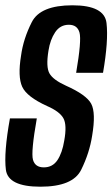

<svg xmlns="http://www.w3.org/2000/svg" viewBox="-27 -700 424 725"><path d="M125.5 5Q3.5 5 -4.8 -59Q-13 -123 10.5 -253H112Q89.5 -125.5 97.5 -96.8Q105.5 -68 138.5 -68Q171.5 -68 189.8 -95.2Q208 -122.5 215.5 -168.5Q226.5 -228.5 212.2 -253.8Q198 -279 151 -299.5Q74 -334.5 56.8 -372.5Q39.5 -410.5 52.5 -490Q61 -553.5 93.2 -616.8Q125.5 -680 246.5 -680Q367.5 -680 375.2 -613Q383 -546 362 -425H260.5Q281.5 -547.5 273.2 -577Q265 -606.5 233 -606.5Q200.5 -606.5 181.5 -578.5Q162.5 -550.5 156 -508.5Q146 -447 159.8 -422.8Q173.5 -398.5 222 -376.5Q299.5 -342 317.5 -308Q335.5 -274 321 -188Q311 -122.5 279.5 -58.8Q248 5 125.5 5Z"/></svg>

Font: Anybody Condensed Medium
Style: Italic
Weight: 500
Width: 3
Italic angle: -10°
Designer: Tyler Finck
Foundry: Etcetera Type Company
Version: Version 1.010; ttfautohint (v1.8.3) -l 8 -r 50 -G 200 -x 14 